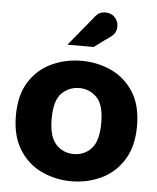

<svg xmlns="http://www.w3.org/2000/svg" viewBox="-53 -772 679 829"><g transform="rotate(5 286.5 -357.5)"><path d="M287 12Q218 12 158 -16Q98 -44 61 -102.5Q24 -161 24 -250Q24 -340 61 -397.5Q98 -455 158 -482.5Q218 -510 287 -510Q355 -510 415 -482.5Q475 -455 512 -397.5Q549 -340 549 -250Q549 -161 512 -102.5Q475 -44 415 -16Q355 12 287 12ZM287 -106Q333 -106 363.5 -139Q394 -172 394 -250Q394 -329 362.5 -360.5Q331 -392 287 -392Q242 -392 210.5 -360.5Q179 -329 179 -250Q179 -172 210 -139Q241 -106 287 -106ZM219 -574Q247 -608 274.5 -641.5Q302 -675 330 -709Q345 -727 371 -727Q395 -727 411 -711Q427 -695 427 -671Q427 -645 408 -629Q389 -616 370.5 -602Q352 -588 333 -574Z"/></g></svg>

Font: Atkinson Hyperlegible
Style: Bold
Weight: 700
Designer: Elliott Scott, Megan Eiswerth, Linus Boman, Theodore Petrosky
Foundry: Braille Institute
Version: Version 1.006; ttfautohint (v1.8.3)